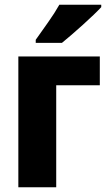

<svg xmlns="http://www.w3.org/2000/svg" viewBox="-20 -786 459 806"><path d="M399 -549V-428H216V0H57V-549ZM405 -766H229Q210 -732 182 -692.5Q154 -653 130 -619V-606H240Q277 -636 328 -682Q379 -728 405 -756Z"/></svg>

Font: Noto Sans Display SemiCondensed Extra
Style: Regular
Weight: 800
Width: 4
Designer: Monotype Design Team
Foundry: Monotype Imaging Inc.
Version: Version 1.900